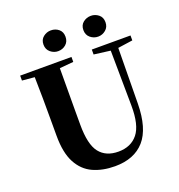

<svg xmlns="http://www.w3.org/2000/svg" viewBox="-168 -1094 1164 1252"><g transform="rotate(-20 414.5 -468.0)"><path d="M324.2 -812Q295.4 -812 271.7 -831.5Q248 -851.1 248 -884.8Q248 -918.9 271.7 -937.5Q295.4 -956.1 324.2 -956.1Q355.5 -956.1 378.2 -937.5Q400.9 -918.9 400.9 -884.8Q400.9 -851.1 378.2 -831.5Q355.5 -812 324.2 -812ZM602.1 -812Q571.8 -812 548.3 -831.5Q524.9 -851.1 524.9 -884.8Q524.9 -918.9 548.3 -937.5Q571.8 -956.1 602.1 -956.1Q631.3 -956.1 654.8 -937.5Q678.2 -918.9 678.2 -884.8Q678.2 -851.1 654.8 -831.5Q631.3 -812 602.1 -812ZM533.2 -712.9V-747.1H801.8V-712.9L699.2 -698.2L694.8 -314Q692.9 -141.6 621.6 -60.8Q550.3 20 417 20Q331.1 20 265.1 -10Q199.2 -40 162.1 -109.6Q125 -179.2 125 -296.9V-405.8Q125 -479.5 124.5 -554.7Q124 -629.9 122.1 -705.1L36.1 -712.9V-747.1H392.1V-712.9L295.9 -704.1L294.9 -405.8V-312Q294.9 -174.8 339.4 -118.4Q383.8 -62 470.2 -62Q557.1 -62 604.7 -121.1Q652.3 -180.2 650.9 -315.9L647 -698.2Z"/></g></svg>

Font: Source Han Serif TW Heavy
Style: Regular
Weight: 900
Designer: Ryoko NISHIZUKA Ë•øÂ°öÊ∂ºÂ≠ê (kana & ideographs); Frank Grie√ühammer (Latin, Greek & Cyrillic); Wenlong ZHANG Âº†ÊñáÈæô 
Foundry: Adobe
Version: Version 2.003;hotconv 1.1.1;makeotfexe 2.6.0